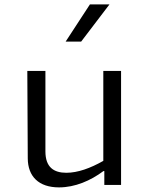

<svg xmlns="http://www.w3.org/2000/svg" viewBox="-20 -822 660 854"><path d="M101.5 -506.5 103.5 -117.5C104 -37.5 152 11.5 242.5 11.5C314 11.5 383 -18.5 440 -61H444V0.5H518.5V-506.5H439.5V-106.5C382.5 -74 326 -53.5 275 -53.5C220 -53.5 182 -77.5 182 -148.5V-506.5ZM272 -637 380 -802.5H467L341 -637Z"/></svg>

Font: Monaspace Argon Light
Style: Regular
Weight: 300
Designer: Riley Cran & the Lettermatic Team
Foundry: Lettermatic
Version: Version 1.000 (Monaspace Argon)